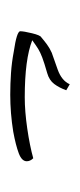

<svg xmlns="http://www.w3.org/2000/svg" viewBox="92 -254 159 384"><g transform="rotate(90 172.0 -62.5)"><path d="M170 -3Q148 -3 126.5 -4.5Q105 -6 84 -10Q43 -16 43 -23Q43 -30 47 -46.5Q51 -63 55 -65Q62 -71 69.5 -76.5Q77 -82 86 -86L120 -98Q142 -106 149 -122L161 -115Q156 -101 148.5 -91Q141 -81 127 -77Q106 -71 95.5 -67Q85 -63 78.5 -59Q72 -55 61 -47Q99 -32 175 -32Q203 -32 237.5 -37Q272 -42 297 -49Q303 -43 303 -36Q303 -26 287 -20Q271 -14 244 -9Q207 -3 170 -3Z"/></g></svg>

Font: Noto Naskh Arabic Medium
Style: Regular
Weight: 500
Designer: Monotype Design Team, David Williams, Mohamad Dakak and Nizar Qandah
Foundry: Monotype Imaging Inc.
Version: Version 2.016